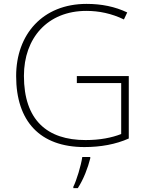

<svg xmlns="http://www.w3.org/2000/svg" viewBox="-20 -746 762 987"><path d="M375 -355V-319H603V-57C554 -38 494 -26 420 -26C222 -26 103 -129 103 -356C103 -550 224 -690 424 -690C488 -690 553 -677 617 -646L634 -682C571 -712 502 -726 425 -726C199 -726 63 -569 63 -355C63 -123 185 10 414 10C497 10 575 -4 642 -34V-355ZM444 68V61H403C397 104 373 183 357 214V221H380C410 175 432 116 444 68Z"/></svg>

Font: Noto Sans Georgian ExtraLight
Style: Regular
Weight: 200
Designer: Monotype Design Team, Akaki Razmadze
Foundry: Google LLC
Version: Version 2.005